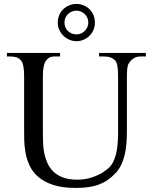

<svg xmlns="http://www.w3.org/2000/svg" viewBox="-20 -928 763 964"><path d="M687 -644.5Q666.5 -644.5 652.6 -636.2Q638.7 -627.9 627.4 -610.8Q621.6 -604 619.4 -586.9Q617.2 -569.8 617.2 -542V-272.5Q617.2 -238.3 614.7 -207.3Q612.3 -176.3 605.7 -149.2Q599.1 -122.1 587.9 -99.1Q576.7 -76.2 559.1 -57.6Q541 -38.6 521.5 -24.9Q502 -11.2 478.5 -2.2Q455.1 6.8 426.3 11.2Q397.5 15.6 360.8 15.6Q293 15.6 247.3 0.5Q201.7 -14.6 172.9 -39.3Q144 -64 129.2 -95.7Q114.3 -127.4 108.2 -160.9Q102.1 -194.3 101.6 -227.1Q101.1 -259.8 101.1 -285.6V-545.4Q101.1 -576.2 97.2 -595.9Q93.3 -615.7 84.5 -625.5Q76.7 -635.7 63.2 -640.1Q49.8 -644.5 29.8 -644.5H14.6V-662.1H281.7V-644.5H256.8Q236.8 -644.5 226.6 -638.2Q216.3 -631.8 207.5 -618.7Q202.1 -608.9 198.7 -591.1Q195.3 -573.2 195.3 -545.4V-256.3Q195.3 -234.9 196.3 -209.2Q197.3 -183.6 202.4 -158.2Q207.5 -132.8 218.3 -108.9Q229 -85 248 -66.4Q267.1 -47.9 296.4 -36.9Q325.7 -25.9 367.7 -25.9Q397.5 -25.9 422.6 -32Q447.8 -38.1 467.8 -47.4Q487.8 -56.6 502.7 -66.9Q517.6 -77.1 526.4 -85.4Q539.1 -97.2 547.4 -113.5Q555.7 -129.9 560.8 -148.2Q565.9 -166.5 568.4 -185.5Q570.8 -204.6 571.8 -221.9Q572.8 -239.3 572.8 -253.4V-545.4Q572.8 -576.2 569.6 -595.7Q566.4 -615.2 559.1 -623.5Q539.6 -644.5 502.4 -644.5H477.5V-662.1H712.4V-644.5ZM423.3 -814.9Q423.3 -828.1 418.2 -839.1Q413.1 -850.1 404.8 -857.9Q396.5 -865.7 386 -870.1Q375.5 -874.5 364.3 -874.5Q352.1 -874.5 341.1 -870.1Q330.1 -865.7 321.8 -857.9Q313.5 -850.1 308.6 -839.1Q303.7 -828.1 303.7 -814.9Q303.7 -800.8 308.8 -789.8Q314 -778.8 322.5 -771Q331.1 -763.2 341.8 -759.3Q352.5 -755.4 364.3 -755.4Q376.5 -755.4 387.2 -760.3Q397.9 -765.1 406 -773.2Q414.1 -781.2 418.7 -792Q423.3 -802.7 423.3 -814.9ZM456.5 -814.9Q456.5 -793.9 448.7 -776.6Q440.9 -759.3 428 -747.1Q415 -734.9 398.4 -728Q381.8 -721.2 364.3 -721.2Q346.7 -721.2 329.8 -728Q313 -734.9 299.8 -747.1Q286.6 -759.3 278.3 -776.6Q270 -793.9 270 -814.9Q270 -835.9 277.6 -853Q285.2 -870.1 298.1 -882.3Q311 -894.5 328.1 -901.4Q345.2 -908.2 364.3 -908.2Q381.8 -908.2 398.4 -901.6Q415 -895 428 -883.1Q440.9 -871.1 448.7 -853.8Q456.5 -836.4 456.5 -814.9Z"/></svg>

Font: Doulos SIL Am
Style: Regular
Weight: 400
Designer: Walt Agee, Victor Gaultney, Peter Martin, Debbi Hosken, Becca Hirsbrunner
Foundry: SIL International
Version: Version 5.000